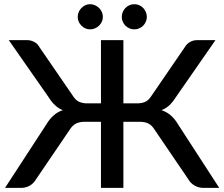

<svg xmlns="http://www.w3.org/2000/svg" viewBox="-20 -916 1094 936"><path d="M849.1 -308.1 1048.8 0H971.7Q947.8 0 928.2 -11.7Q909.2 -22.5 898.4 -41.5L734.4 -282.7Q721.7 -304.2 704.1 -313.5Q686.5 -322.3 661.6 -322.3H581.5V0H472.2V-322.3H392.6Q367.7 -322.3 350.1 -313.5Q332 -303.7 319.3 -282.7L155.3 -41.5Q144 -22.5 126.5 -11.7Q106 0 82.5 0H4.4L205.1 -308.1Q221.7 -336.4 241.7 -353.5Q261.2 -371.1 286.6 -378.9Q266.1 -386.2 250 -401.9Q233.9 -415.5 220.2 -437.5L22.9 -720.2H115.2Q130.9 -720.2 147.9 -710.9Q163.6 -702.6 172.4 -686L335.4 -448.7Q349.6 -426.3 366.7 -419.4Q383.8 -412.1 404.3 -412.1H472.2V-720.2H581.5V-412.1H649.4Q670.9 -412.1 687.5 -419.4Q703.6 -425.8 718.3 -448.7L880.9 -686Q890.6 -702.6 905.8 -710.9Q921.4 -720.2 939 -720.2H1030.3L834 -437.5Q821.8 -418 804.7 -401.9Q786.1 -385.7 767.1 -378.9Q792 -371.1 812.5 -353.5Q832.5 -336.4 849.1 -308.1ZM481.4 -833.5Q481.4 -820.3 476.6 -810.1Q471.7 -799.8 462.9 -791Q454.1 -782.2 442.9 -777.8Q432.6 -772.9 418.9 -772.9Q406.2 -772.9 396 -777.8Q386.2 -781.7 377 -791Q367.7 -800.3 363.8 -810.1Q358.9 -820.3 358.9 -833.5Q358.9 -847.2 363.8 -857.4Q368.2 -868.2 377 -877Q385.7 -885.7 396 -890.6Q406.2 -895.5 418.9 -895.5Q432.6 -895.5 442.9 -890.6Q454.6 -885.3 462.9 -877Q471.7 -868.2 476.6 -857.4Q481.4 -847.2 481.4 -833.5ZM695.8 -833.5Q695.8 -820.3 690.9 -810.1Q685.5 -798.3 678.2 -791Q669.4 -782.2 658.7 -777.8Q648.4 -772.9 634.8 -772.9Q621.1 -772.9 610.8 -777.8Q600.1 -782.2 591.3 -791Q583 -799.3 578.6 -810.1Q573.7 -820.3 573.7 -833.5Q573.7 -847.2 578.6 -857.4Q583 -868.7 591.3 -877Q599.6 -885.7 610.8 -890.6Q621.1 -895.5 634.8 -895.5Q648.4 -895.5 658.7 -890.6Q669.9 -885.7 678.2 -877Q685.1 -870.1 690.9 -857.4Q695.8 -847.2 695.8 -833.5Z"/></svg>

Font: Lato-SemiBold
Style: Regular
Weight: 500
Designer: Lukasz Dziedzic with Adam Twardoch and Botio Nikoltchev
Foundry: tyPoland Lukasz Dziedzic
Version: ""